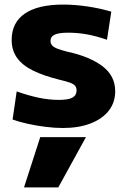

<svg xmlns="http://www.w3.org/2000/svg" viewBox="-20 -550 555 840"><path d="M235 270H85L156 50H356ZM255 10Q220 10 179.5 5Q139 0 101 -8.5Q63 -17 35 -27L53 -150Q104 -132 149 -122.5Q194 -113 237 -113Q279 -113 297 -123Q315 -133 315 -155Q315 -166 309 -174Q303 -182 287 -188Q271 -194 241 -201Q172 -218 125 -241Q78 -264 54.5 -297Q31 -330 31 -375Q31 -451 88.5 -490.5Q146 -530 257 -530Q306 -530 361 -522Q416 -514 467 -499L448 -376Q399 -393 358.5 -400Q318 -407 279 -407Q238 -407 219.5 -398.5Q201 -390 201 -371Q201 -360 207.5 -352Q214 -344 230 -337.5Q246 -331 274 -324Q325 -313 364 -296.5Q403 -280 429.5 -259.5Q456 -239 470 -212Q484 -185 484 -151Q484 -102 456 -66Q428 -30 376.5 -10Q325 10 255 10Z"/></svg>

Font: M PLUS 1 ExtraBold
Style: Regular
Weight: 800
Designer: Coji Morishita
Foundry: UNDERFOREST DESIGN
Version: Version 1.001